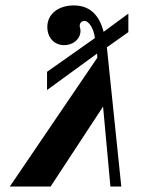

<svg xmlns="http://www.w3.org/2000/svg" viewBox="-20 -686 520 706"><path d="M452 -568V-636L361 -569C343 -639 303 -666 251 -666C194 -666 154 -634 154 -587C154 -549 178 -520 216 -520C250 -520 276 -543 276 -573C276 -580 273 -587 273 -591C273 -599 278 -609 291 -609C307 -609 325 -580 329 -546L153 -422V-355L337 -489L338 -474L16 0H166L359 -294L386 0H426L373 -512Z"/></svg>

Font: STIXGeneral
Style: Bold Italic
Weight: 700
Italic angle: -16.33°
Designer: MicroPress Inc., with final additions and corrections provided by Coen Hoffman, Elsevier (retired)
Version: Version 1.1.0